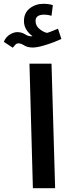

<svg xmlns="http://www.w3.org/2000/svg" viewBox="-91 -990 368 1010"><path d="M-24 -739 -71 -770Q-60 -796 -39 -808.5Q-18 -821 0 -821Q23 -821 40 -810Q57 -799 73 -799Q77 -799 80 -800Q61 -813 48 -833.5Q35 -854 35 -879Q35 -922 65.5 -946Q96 -970 138 -970Q165 -970 187 -963L180 -907Q170 -910 161 -911.5Q152 -913 142 -913Q96 -913 96 -880Q96 -854 117.5 -837Q139 -820 157 -817Q173 -822 187 -828Q201 -834 214 -839L232 -785Q222 -780 194 -769Q166 -758 134 -749Q102 -740 81 -740Q54 -740 36.5 -751Q19 -762 7 -762Q-3 -762 -9.5 -755.5Q-16 -749 -24 -739ZM82 0 64 -655H180L199 0Z"/></svg>

Font: Noto Sans Arabic UI SmCn SmBd
Style: Regular
Weight: 600
Width: 4
Designer: Monotype Design Team, Nadine Chahine and Nizar Qandah
Foundry: Monotype Imaging Inc.
Version: Version 2.010; ttfautohint (v1.8.4.7-5d5b)